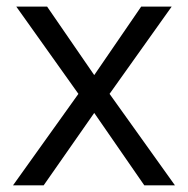

<svg xmlns="http://www.w3.org/2000/svg" viewBox="-20 -555 564 575"><path d="M214.8 -273.9 28.8 -535.2H121.1L262.2 -330.1L402.8 -535.2H494.1L308.1 -273.9L503.9 0H412.1L262.2 -216.8L110.8 0H19Z"/></svg>

Font: f08482100
Style: Regular
Weight: 400
Foundry: Ascender Corporation
Version: Version 1.10